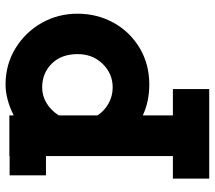

<svg xmlns="http://www.w3.org/2000/svg" viewBox="-62 -500 791 708"><g transform="rotate(-90 334.0 -145.5)"><path d="M638 -256Q638 -183 604.5 -122.5Q571 -62 511.5 -26.5Q452 9 377 9Q314 9 263 -15V96H360V230H30V96H113V-372H42V-506H113V-507H263V-491Q323 -521 377 -521Q450 -521 509.5 -485Q569 -449 603.5 -388.5Q638 -328 638 -256ZM489 -255Q489 -315 454 -350.5Q419 -386 366 -386Q335 -386 308.5 -370Q282 -354 263 -325V-182Q279 -157 306.5 -141.5Q334 -126 366 -126Q417 -126 453 -163Q489 -200 489 -255Z"/></g></svg>

Font: Arvo
Style: Bold
Weight: 700
Designer: Anton Koovit (Cyrillic Expansion: Cyreal)
Foundry: Anton Koovit, Yassin Baggar
Version: Version 3.000